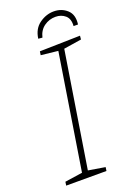

<svg xmlns="http://www.w3.org/2000/svg" viewBox="-161 -916 680 977"><g transform="rotate(-20 179.0 -427.5)"><path d="M345 -673 249 -658 150 -35 241 -20 238 0H20L23 -20L118 -34L217 -658L125 -668L128 -688L347 -693ZM263 -855Q305 -855 334.5 -828.5Q364 -802 357 -750H333Q336 -789 314.5 -807.5Q293 -826 262 -826Q228 -826 200.5 -806.5Q173 -787 164 -749L142 -751Q149 -803 185.5 -829Q222 -855 263 -855Z"/></g></svg>

Font: Bitter ExtraLight
Style: Italic
Weight: 200
Italic angle: -9°
Designer: Sol Matas, and Bitter project Authors
Foundry: Sol Matas
Version: Version 2.001